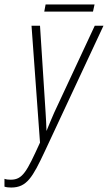

<svg xmlns="http://www.w3.org/2000/svg" viewBox="-44 -829 483 859"><path d="M154 -777H372L379 -809H160ZM6 10C76 10 102 -36 156 -151L419 -714H380L198 -324C186 -298 176 -271 164 -243C163 -270 162 -298 160 -325L135 -714H97L135 -191C76 -62 58 -25 4 -25C-7 -25 -16 -26 -24 -29V6C-16 9 -5 10 6 10Z"/></svg>

Font: Noto Sans ExtraCondensed ExtraLight
Style: Italic
Weight: 200
Width: 2
Italic angle: -12°
Designer: Monotype Design Team
Foundry: Monotype Imaging Inc.
Version: Version 2.013